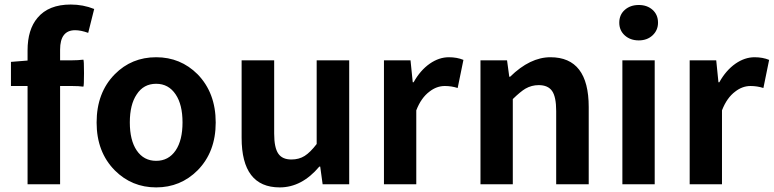

<svg xmlns="http://www.w3.org/2000/svg" viewBox="-20 -813 3413 847"><path d="M101.6 0V-216.8V-433.6H28.3V-540L101.6 -545.9V-590.8Q101.6 -682.6 145.5 -734.4Q194.3 -793 292 -793Q346.7 -793 395.5 -773.4L369.1 -668Q336.9 -679.7 311.5 -679.7Q245.1 -679.7 245.1 -593.8V-546.9H296.9Q323.2 -546.9 347.7 -549.8Q350.6 -547.9 350.6 -490.2Q350.6 -432.6 347.7 -430.7Q329.1 -433.6 296.9 -433.6H245.1V0Z M668.9 13.7Q561.5 13.7 486.3 -61.5Q406.2 -142.6 406.2 -272.5Q406.2 -404.3 486.3 -485.4Q560.5 -560.5 668.9 -560.5Q776.4 -560.5 851.6 -485.4Q931.6 -403.3 931.6 -272.5Q931.6 -142.6 851.6 -61.5Q776.4 13.7 668.9 13.7ZM668.9 -103.5Q723.6 -103.5 754.9 -149.4Q785.2 -194.3 785.2 -272.9Q785.2 -351.6 754.9 -396.5Q723.6 -443.4 668.9 -443.4Q613.3 -443.4 583 -396.5Q552.7 -351.6 552.7 -272.9Q552.7 -194.3 583 -149.4Q614.3 -103.5 668.9 -103.5Z M1213.9 13.7Q1045.9 13.7 1045.9 -205.1V-546.9H1189.5V-223.6Q1189.5 -161.1 1208 -134.8Q1225.6 -109.4 1265.6 -109.4Q1298.8 -109.4 1323.7 -125Q1348.6 -140.6 1377 -177.7V-546.9H1520.5V-273.4V0H1403.3L1392.6 -78.1H1388.7Q1311.5 13.7 1213.9 13.7Z M1673.8 0V-273.4V-546.9H1791L1800.8 -450.2H1804.7Q1834 -502.9 1876 -532.2Q1917 -560.5 1960 -560.5Q1996.1 -560.5 2024.4 -548.8L1999 -424.8Q1971.7 -433.6 1942.4 -433.6Q1906.2 -433.6 1875 -409.2Q1837.9 -381.8 1816.4 -326.2V0Z M2099.6 0V-273.4V-546.9H2216.8L2226.6 -474.6H2230.5Q2318.4 -560.5 2408.2 -560.5Q2577.1 -560.5 2577.1 -340.8V0H2433.6V-323.2Q2433.6 -385.7 2415.5 -411.6Q2397.5 -437.5 2356.4 -437.5Q2325.2 -437.5 2297.9 -421.9Q2276.4 -409.2 2242.2 -376V0Z M2725.6 0V-546.9H2868.2V-273.4V0ZM2797.9 -634.8Q2760.7 -634.8 2736.3 -656.7Q2711.9 -678.7 2711.9 -712.9Q2711.9 -748 2736.3 -769.5Q2760.7 -791 2797.9 -791Q2835 -791 2858.9 -769.5Q2882.8 -748 2882.8 -712.9Q2882.8 -679.7 2858.9 -657.2Q2835 -634.8 2797.9 -634.8Z M3022.5 0V-273.4V-546.9H3139.6L3149.4 -450.2H3153.3Q3182.6 -502.9 3224.6 -532.2Q3265.6 -560.5 3308.6 -560.5Q3344.7 -560.5 3373 -548.8L3347.7 -424.8Q3320.3 -433.6 3291 -433.6Q3254.9 -433.6 3223.6 -409.2Q3186.5 -381.8 3165 -326.2V0Z"/></svg>

Font: Bpmf GenSeki Gothic B
Style: B
Weight: 700
Foundry: But Ko
Version: Version 1.320